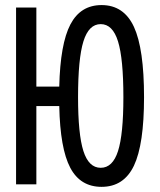

<svg xmlns="http://www.w3.org/2000/svg" viewBox="-20 -723 626 753"><path d="M378.4 9.8Q294.9 9.8 255.4 -65.4Q215.8 -140.6 212.4 -307.1H122.6V0H43V-693.4H122.6V-383.3H212.4Q216.3 -551.3 256.1 -627.2Q295.9 -703.1 378.4 -703.1Q465.8 -703.1 505.4 -617.4Q544.9 -531.7 544.9 -341.8Q544.9 -156.7 505.4 -73.5Q465.8 9.8 378.4 9.8ZM375 -64.9Q421.9 -64.9 442.9 -130.6Q463.9 -196.3 463.9 -341.8Q463.9 -492.7 442.9 -560.5Q421.9 -628.4 375 -628.4Q328.1 -628.4 307.1 -560.5Q286.1 -492.7 286.1 -341.8Q286.1 -196.3 307.1 -130.6Q328.1 -64.9 375 -64.9Z"/></svg>

Font: Cascadia Mono SemiLight
Style: Regular
Weight: 350
Monospace: yes
Designer: Aaron Bell
Foundry: Saja Typeworks
Version: Version 2404.023; ttfautohint (v1.8.4)